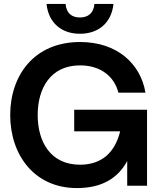

<svg xmlns="http://www.w3.org/2000/svg" viewBox="-20 -946 821 978"><path d="M372 12C501 12 582 -40 628 -126V0H729V-387H358V-277H592C567 -174 502 -107 388 -107C237 -107 172 -224 172 -360C172 -496 237 -613 388 -613C494 -613 563 -555 583 -474H721C696 -622 576 -732 388 -732C154 -732 32 -562 32 -360C32 -158 154 12 372 12ZM387 -774C482 -774 548 -830 558 -926H461C457 -879 429 -857 387 -857C345 -857 318 -879 314 -926H217C227 -830 293 -774 387 -774Z"/></svg>

Font: Aspekta 600
Style: Regular
Weight: 600
Designer: Ivo Dolenc
Version: Version 2.100